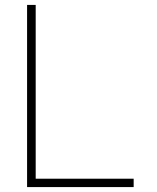

<svg xmlns="http://www.w3.org/2000/svg" viewBox="-20 -760 638 780"><path d="M90 0V-740H125V-34H523V0Z"/></svg>

Font: Be Vietnam Pro Thin
Style: Regular
Weight: 100
Designer: Lam Bao, Tony Le, Vietanh Nguyen
Foundry: Yellow Type Foundry
Version: Version 1.002; ttfautohint (v1.8.3)